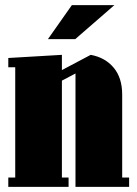

<svg xmlns="http://www.w3.org/2000/svg" viewBox="-20 -725 533 745"><path d="M12.2 0V-36.1H39.1V-463.9H12.2V-500L220.2 -512.2V-453.1L332 -512.2Q387.7 -502 420.9 -462.6Q454.1 -423.3 454.1 -357.9V-36.1H481V0H272.9V-439.9L220.2 -412.1V-36.1H246.1V0ZM166 -573.2 258.8 -705.1H423.8L272 -573.2Z"/></svg>

Font: Lletraferida
Style: Heavy
Weight: 900
Designer: Josep Patau Bellart
Foundry: Josep Patau Bellart
Version: Version 1.000